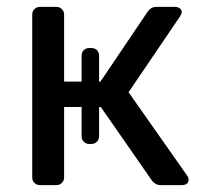

<svg xmlns="http://www.w3.org/2000/svg" viewBox="-20 -540 593 560"><path d="M97 0Q87 0 80.5 -6.5Q74 -13 74 -23V-497Q74 -507 80.5 -513.5Q87 -520 97 -520H144Q154 -520 160.5 -513.5Q167 -507 167 -497V-302H218V-377Q218 -388 224.5 -394Q231 -400 241 -400H246Q256 -400 262.5 -394Q269 -388 269 -377V-302H273L410 -505Q415 -512 421 -516Q427 -520 437 -520H489Q498 -520 504 -516Q510 -512 510 -504Q510 -502 508.5 -498.5Q507 -495 505 -492L355 -271L525 -29Q530 -23 530 -16Q530 -8 524.5 -4Q519 0 510 0H449Q440 0 433.5 -4Q427 -8 422 -15L274 -228H269V-143Q269 -133 262.5 -126.5Q256 -120 246 -120H241Q231 -120 224.5 -126.5Q218 -133 218 -143V-228H167V-23Q167 -13 160.5 -6.5Q154 0 144 0Z"/></svg>

Font: Rubik Light
Style: Regular
Weight: 400
Version: Version 2.101